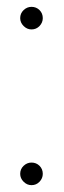

<svg xmlns="http://www.w3.org/2000/svg" viewBox="-20 -536 186 561"><path d="M72 5Q59 5 49 -5Q39 -15 39 -28Q39 -42 49 -51.5Q59 -61 72 -61Q86 -61 95.5 -51.5Q105 -42 105 -28Q105 -15 95.5 -5Q86 5 72 5ZM72 -450Q59 -450 49 -460Q39 -470 39 -483Q39 -497 49 -506.5Q59 -516 72 -516Q86 -516 95.5 -506.5Q105 -497 105 -483Q105 -470 95.5 -460Q86 -450 72 -450Z"/></svg>

Font: DM Sans 18pt Thin
Style: Regular
Weight: 250
Designer: Colophon Foundry, Jonny Pinhorn
Foundry: Colophon Foundry
Version: Version 4.004;gftools[0.9.30]